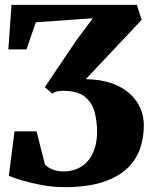

<svg xmlns="http://www.w3.org/2000/svg" viewBox="-20 -763 636 793"><path d="M246 10Q198.5 10 152 1.2Q105.5 -7.5 69.2 -18.5Q33 -29.5 16.5 -37L40 -220.5H131L165.5 -84Q168.5 -79.5 178.2 -72.8Q188 -66 204.5 -60.5Q221 -55 242 -55Q274.5 -55 300.2 -66.5Q326 -78 344 -99.5Q362 -121 371.5 -151.2Q381 -181.5 381 -218.5Q381 -259 371.5 -297.5Q362 -336 332.8 -361.5Q303.5 -387 244.5 -388Q229.5 -388 218.2 -386Q207 -384 195.5 -377L165 -403L296.5 -598L363.5 -687.5L128 -671L89.5 -559H14.5L27.5 -743H545.5L565 -681L334.5 -436Q349.5 -435.5 363.5 -434.5Q377.5 -433.5 391 -431.5Q433.5 -424.5 467 -408.5Q500.5 -392.5 524.5 -368Q548.5 -343.5 561.2 -312.5Q574 -281.5 574 -244.5Q574 -191.5 557 -145.2Q540 -99 501.8 -64.2Q463.5 -29.5 400.8 -9.8Q338 10 246 10Z"/></svg>

Font: Merriweather 28pt Black
Style: Regular
Weight: 900
Version: Version 2.100